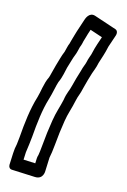

<svg xmlns="http://www.w3.org/2000/svg" viewBox="-95 -767 647 977"><g transform="rotate(10 229.0 -279.0)"><path d="M146.2 83.9 84.3 75.8 89.5 36.7C92.4 22.1 96.2 9.1 99.2 -6.2L107.4 -46.8C119.5 -119.4 134.4 -192.3 157.1 -248.1C171.4 -282.6 182.7 -327.9 190.6 -344C207.8 -373 215.1 -407.6 221.1 -423.3C232.4 -450.1 242.7 -480 249.4 -491.7C257.2 -505.3 263.7 -529.2 267.1 -537.8C274.7 -552.3 277.2 -561.9 279.7 -570.2C285.7 -583.8 293.4 -606.1 295.7 -611.2L305.6 -634.1L368.8 -606.7L351.3 -566.8C345.6 -553.7 338.1 -534.2 331.1 -511.7C325.7 -498.5 318.7 -485.9 314.4 -470.3C310.6 -456.7 301.8 -445.2 292.4 -417.4C281.5 -390.2 272.1 -367.7 261.8 -336.8C253.8 -311.1 242.1 -299.4 232.3 -259.1C221.8 -224.6 205.1 -190.3 194.1 -145.3C182.9 -101.6 173.6 -57.5 165.6 -12C161.3 12.1 157.4 30 154.9 38.8C151.7 47.7 150.3 50.9 149.4 58.6ZM156.5 152.7C201.7 158.6 203.6 112.4 203.6 112.4L212.4 43C218 23 222.6 6.5 228.4 -26C236.2 -70.3 245.3 -113.4 255.9 -154.6C264.7 -191.3 280.7 -223.4 293.4 -265.9C302.1 -294.7 308 -296.1 322.2 -341.2C330.9 -367.3 340.6 -390.9 351.2 -417.5C357.9 -434.3 366 -445 375 -475.4C388.4 -508.6 397 -524.4 409.7 -565.6L436.7 -627.2C442.8 -641.1 439.8 -654.5 429.1 -659.1L316.1 -708.1C283.4 -722.3 267.7 -682.9 266.2 -679.6L238.3 -614.8C233.1 -603.1 224.7 -579.1 222.3 -573.9C218.9 -567.1 214 -549.9 212.6 -547.3C204.8 -533.7 199.8 -513.3 195 -501.5C181.8 -477.2 172.1 -446.5 162.9 -424.7C152.6 -398.5 142.4 -364 138.6 -358C118.4 -325.8 109.8 -276 99 -249.9C71.6 -182.5 56.9 -106.9 44.6 -33.2L37.2 4.1C32.1 19.9 28.6 35.3 26.4 52.4L18.4 113.4C16.9 125 23 135.2 34.5 136.7Z"/></g></svg>

Font: Tape
Style: Regular
Weight: 500
Foundry: Cannot Into Space Fonts
Version: Version 0.97